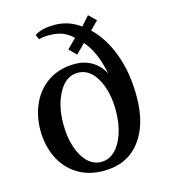

<svg xmlns="http://www.w3.org/2000/svg" viewBox="-104 -756 749 849"><g transform="rotate(-15 271.0 -331.5)"><path d="M42 -235Q42 -303 68.5 -359Q95 -415 145.5 -447.5Q196 -480 265 -480Q309 -480 343.5 -459Q378 -438 397 -400Q386 -454 369.5 -492Q353 -530 328 -559L286 -517L254 -549L296 -591Q273 -613 248 -622.5Q223 -632 187 -632Q157 -632 141 -626L131 -648Q163 -670 222 -670Q287 -670 340 -631L377 -673L410 -641L373 -604Q429 -550 460.5 -464.5Q492 -379 492 -270Q492 -141 433 -65.5Q374 10 267 10Q197 10 146 -22.5Q95 -55 68.5 -111Q42 -167 42 -235ZM387 -235Q387 -321 354 -380Q321 -439 267 -439Q213 -439 180 -380Q147 -321 147 -235Q147 -176 162.5 -129.5Q178 -83 205 -57Q232 -31 267 -31Q302 -31 329 -57Q356 -83 371.5 -129.5Q387 -176 387 -235Z"/></g></svg>

Font: El Messiri Medium
Style: Regular
Weight: 500
Designer: Mohamed Gaber
Foundry: Kief Type Foundry
Version: Version 2.007